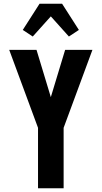

<svg xmlns="http://www.w3.org/2000/svg" viewBox="-20 -1000 540 1020"><path d="M182 0V-321L29 -735H174L250 -484L326 -735H471L318 -321V0ZM154 -806 101 -841 190 -980H310L399 -841L346 -806L250 -913Z"/></svg>

Font: Iosevka SS18 Heavy
Style: Regular
Weight: 900
Monospace: yes
Designer: Belleve Invis
Foundry: Belleve Invis
Version: Version 25.1.1; ttfautohint (v1.8.4)